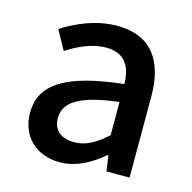

<svg xmlns="http://www.w3.org/2000/svg" viewBox="-89 -653 754 755"><g transform="rotate(15 287.5 -275.5)"><path d="M217 13C283 13 342 -20 392 -63H396L405 0H499V-331C499 -477 436 -564 299 -564C211 -564 134 -528 77 -492L120 -414C167 -444 221 -470 279 -470C360 -470 383 -414 384 -350C155 -325 55 -264 55 -146C55 -49 122 13 217 13ZM252 -78C203 -78 166 -100 166 -154C166 -216 221 -258 384 -277V-142C339 -101 300 -78 252 -78Z"/></g></svg>

Font: Noto Sans JP Medium
Style: Regular
Weight: 500
Designer: Ryoko NISHIZUKA  (kana, bopomofo & ideographs); Paul D. Hunt (Latin, Greek & Cyrillic); Sandoll Communications , Soo-you
Foundry: Adobe
Version: Version 2.002;hotconv 1.0.116;makeotfexe 2.5.65601